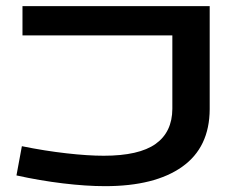

<svg xmlns="http://www.w3.org/2000/svg" viewBox="-20 -601 801 638"><path d="M34.7 -18.1 52.7 -115.2Q129.4 -99.6 200.7 -91.6Q272 -83.5 324.7 -83.5Q441.9 -83.5 497.1 -122.8Q552.2 -162.1 552.7 -239.3V-483.4H54.7V-580.6H676.8V-238.3Q676.3 -111.3 585.4 -46.9Q494.6 17.6 329.1 17.6Q266.1 17.6 189 8.3Q111.8 -1 34.7 -18.1Z"/></svg>

Font: Heebo Medium
Style: Regular
Weight: 500
Designer: Oded Ezer
Foundry: Meir Sadan
Version: Version 2.001; ttfautohint (v1.5.14-ce02) -l 8 -r 50 -G 200 